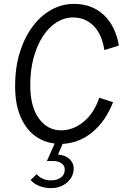

<svg xmlns="http://www.w3.org/2000/svg" viewBox="-20 -731 640 990"><path d="M244 239Q210 239 182.5 228Q155 217 138 197L169 167Q198 199 242 199Q275 199 294.5 184Q314 169 314 144Q314 123 297 111Q280 99 250 99H222L262 9Q202 2 156 -34Q110 -70 84 -133.5Q58 -197 58 -286Q58 -384 82.5 -462Q107 -540 149.5 -596Q192 -652 246.5 -681.5Q301 -711 361 -711Q454 -711 515 -654Q576 -597 593 -496L518 -473Q506 -554 462.5 -597.5Q419 -641 357 -641Q312 -641 272 -616Q232 -591 201.5 -544.5Q171 -498 153.5 -434Q136 -370 136 -292Q136 -181 180.5 -120Q225 -59 295 -59Q357 -59 410.5 -102.5Q464 -146 492 -227L563 -204Q525 -107 457.5 -50.5Q390 6 303 11L279 66Q317 69 338.5 89Q360 109 360 138Q360 166 344.5 189Q329 212 303 225.5Q277 239 244 239Z"/></svg>

Font: Red Hat Mono
Style: Italic
Weight: 300
Italic angle: -12°
Monospace: yes
Designer: Pentagram, MCKL
Foundry: Pentagram, MCKL
Version: Version 1.023